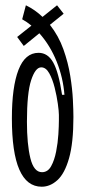

<svg xmlns="http://www.w3.org/2000/svg" viewBox="-20 -697 323 727"><path d="M138 10Q25 10 25 -249Q25 -368 50 -432.5Q75 -497 126 -497Q161 -497 181.5 -460.5Q202 -424 215 -338H224Q219 -403 194.5 -464Q170 -525 129 -571L70 -523L45 -557L99 -600Q82 -614 64 -624L78 -677Q113 -660 141 -633L196 -677L221 -645L169 -603Q202 -561 220 -510.5Q238 -460 246 -410Q254 -360 256 -319Q258 -278 258 -254Q258 -156 241.5 -98Q225 -40 197.5 -15Q170 10 138 10ZM139 -45Q161 -45 173.5 -67.5Q186 -90 192.5 -123Q199 -156 201 -188.5Q203 -221 203 -241V-262Q203 -275 199 -304Q195 -333 187 -365Q179 -397 166.5 -419.5Q154 -442 136 -442Q114 -442 98 -393.5Q82 -345 82 -236Q82 -151 95 -98Q108 -45 139 -45Z"/></svg>

Font: Bricolage Grotesque 96pt Condensed ExtraLight
Style: Regular
Weight: 200
Width: 3
Designer: Mathieu Triay
Foundry: Atelier Triay
Version: Version 1.001; ttfautohint (v1.8.4.7-5d5b);gftools[0.9.33.de